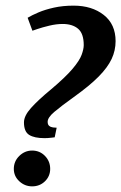

<svg xmlns="http://www.w3.org/2000/svg" viewBox="-20 -649 430 681"><path d="M138 -159Q102 -159 83.5 -170.5Q65 -182 65 -215Q65 -238 90 -266Q115 -294 161 -332Q212 -375 237 -404.5Q262 -434 269.5 -454.5Q277 -475 277 -489Q277 -530 257 -547Q237 -564 202 -564Q180 -564 155 -558Q130 -552 112.5 -546Q95 -540 95 -540L78 -586Q93 -595 116.5 -605Q140 -615 171.5 -622Q203 -629 241 -629Q306 -629 348 -596Q390 -563 390 -503Q390 -470 376 -440Q362 -410 330 -377.5Q298 -345 242 -305Q196 -272 172.5 -252Q149 -232 149 -217Q149 -207 154.5 -202.5Q160 -198 168 -197Q176 -196 181 -196L174 -162Q174 -162 161.5 -160.5Q149 -159 138 -159ZM94 12Q68 12 48.5 -6Q29 -24 29 -50Q29 -77 48.5 -96Q68 -115 94 -115Q121 -115 139.5 -96Q158 -77 158 -50Q158 -24 139.5 -6Q121 12 94 12Z"/></svg>

Font: Manuale SemiBold
Style: Italic
Weight: 600
Italic angle: -11°
Designer: Eduardo Tunni / Pablo Cosgaya
Foundry: Eduardo Tunni / Pablo Cosgaya
Version: Version 1.002